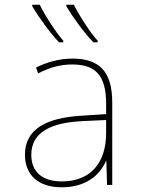

<svg xmlns="http://www.w3.org/2000/svg" viewBox="-20 -786 603 816"><path d="M377 -606H395V-613C365 -645 316 -721 294 -766H262V-759C289 -714 340 -643 377 -606ZM231 -606H249V-613C220 -645 170 -721 149 -766H117V-759C144 -714 195 -643 231 -606ZM242 10C344 10 403 -40 430 -101H432L435 0H457V-351C457 -482 402 -537 288 -537C234 -537 182 -523 133 -499L142 -474C195 -502 242 -512 287 -512C386 -512 431 -466 431 -345V-301L323 -294C178 -285 86 -238 86 -128C86 -47 138 10 242 10ZM243 -15C158 -15 113 -57 113 -128C113 -225 198 -264 326 -271L431 -276V-220C431 -99 369 -15 243 -15Z"/></svg>

Font: Noto Sans Mono SemiCondensed Thin
Style: Regular
Weight: 100
Width: 4
Designer: Monotype Design Team
Foundry: Monotype Imaging Inc.
Version: Version 2.014